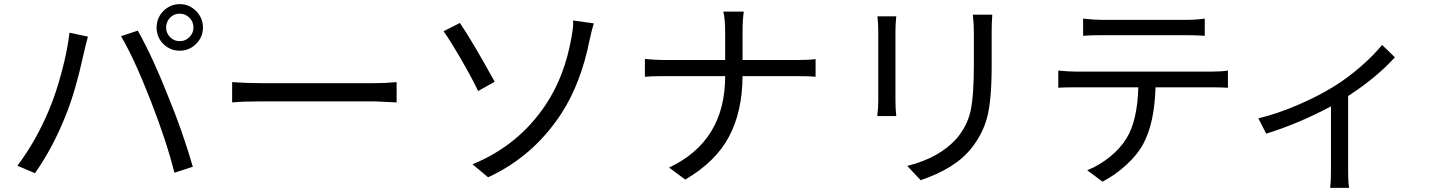

<svg xmlns="http://www.w3.org/2000/svg" viewBox="-20 -830 6980 928"><path d="M783 -697Q783 -670 802 -650.5Q821 -631 849 -631Q876 -631 895.5 -650.5Q915 -670 915 -697Q915 -725 895.5 -744.5Q876 -764 849 -764Q821 -764 802 -744.5Q783 -725 783 -697ZM849 -585Q802 -585 769.5 -617.5Q737 -650 737 -697Q737 -744 770 -777Q803 -810 849 -810Q895 -810 928 -776.5Q961 -743 961 -697Q961 -651 928 -618Q895 -585 849 -585ZM218 -301Q251 -380 278.5 -483.5Q306 -587 316 -672L405 -653Q391 -601 387 -581Q343 -381 296 -268Q235 -115 149 7L64 -29Q154 -148 218 -301ZM710 -339Q629 -547 565 -655L646 -682Q719 -552 792 -366Q862 -197 912 -24L823 5Q786 -144 710 -339Z M1102 -433Q1177 -428 1241 -428H1789Q1842 -428 1897 -433V-335Q1797 -340 1790 -340H1241Q1154 -340 1102 -335Z M2264 -36Q2486 -127 2617 -323Q2709 -460 2742 -649Q2752 -700 2750 -731L2850 -717Q2841 -688 2830 -638Q2788 -427 2693 -281Q2558 -74 2339 27ZM2203 -719Q2262 -632 2371 -435L2291 -390Q2260 -455 2208 -544.5Q2156 -634 2124 -679Z M3485 -675Q3485 -738 3476 -774H3575Q3569 -734 3569 -674V-540H3835Q3890 -540 3922 -544V-459Q3898 -462 3834 -462H3569Q3568 -291 3503.5 -169.5Q3439 -48 3292 38L3214 -20Q3485 -148 3485 -462H3192Q3128 -462 3097 -459V-545Q3149 -540 3190 -540H3485Z M4776 -759Q4773 -722 4773 -672V-510Q4773 -339 4749.5 -256.5Q4726 -174 4668 -105Q4593 -15 4430 41L4365 -28Q4521 -67 4604 -161Q4655 -221 4671 -293.5Q4687 -366 4687 -514V-672Q4687 -717 4682 -759ZM4312 -751Q4308 -713 4308 -679V-345Q4308 -305 4312 -269H4220Q4225 -307 4225 -346V-679Q4225 -713 4221 -751Z M5215 -740Q5271 -734 5305 -734H5710Q5760 -734 5803 -740V-657Q5759 -660 5710 -660H5306Q5252 -660 5215 -657ZM5095 -489Q5142 -484 5182 -484H5837Q5885 -484 5915 -489V-406Q5871 -408 5837 -408H5565Q5560 -235 5506 -135Q5479 -84 5425.5 -34.5Q5372 15 5309 48L5235 -7Q5294 -31 5344.5 -72Q5395 -113 5424 -160Q5477 -244 5482 -408H5182Q5123 -408 5095 -406Z M6062 -258Q6154 -280 6253.5 -323Q6353 -366 6422 -409Q6491 -451 6555.5 -507Q6620 -563 6660 -613L6722 -553Q6632 -454 6496 -366V-10Q6496 58 6501 78H6409Q6413 46 6413 -10V-316Q6258 -233 6100 -184Z"/></svg>

Font: Noto Sans SC
Style: Regular
Weight: 400
Designer: Ryoko NISHIZUKA  (kana, bopomofo & ideographs); Paul D. Hunt (Latin, Greek & Cyrillic); Sandoll Communications , Soo-you
Foundry: Adobe
Version: Version 2.002;hotconv 1.0.116;makeotfexe 2.5.65601